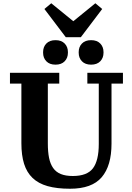

<svg xmlns="http://www.w3.org/2000/svg" viewBox="-20 -1144 809 1176"><path d="M409 12Q328 12 271.5 -4Q215 -20 179.5 -54Q144 -88 127.5 -140.5Q111 -193 111 -267V-632H41V-698H343V-632H273V-265Q273 -214 280.5 -177Q288 -140 305.5 -115Q323 -90 352.5 -78Q382 -66 426 -66Q514 -66 549.5 -113.5Q585 -161 585 -262V-632H515V-698H733V-632H663V-264Q663 -129 603 -58.5Q543 12 409 12ZM320 -748Q284 -748 264 -768.5Q244 -789 244 -821V-825Q244 -857 264 -877.5Q284 -898 320 -898Q356 -898 376 -877.5Q396 -857 396 -825V-821Q396 -789 376 -768.5Q356 -748 320 -748ZM538 -748Q502 -748 482 -768.5Q462 -789 462 -821V-825Q462 -857 482 -877.5Q502 -898 538 -898Q574 -898 594 -877.5Q614 -857 614 -825V-821Q614 -789 594 -768.5Q574 -748 538 -748ZM252 -1089 294 -1124 429 -1014 564 -1124 606 -1089 475 -916H383Z"/></svg>

Font: IBM Plex Serif
Style: Bold
Weight: 700
Designer: Mike Abbink, Paul van der Laan, Pieter van Rosmalen
Foundry: Bold Monday
Version: Version 2.008